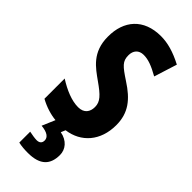

<svg xmlns="http://www.w3.org/2000/svg" viewBox="-305 -766 1047 1047"><g transform="rotate(45 218.5 -242.0)"><path d="M307 124C307 81 277 43 222 33L233 7C338 -7 409 -87 409 -208C409 -303 362 -360 277 -415C206 -462 186 -478 186 -525C186 -560 206 -585 244 -585C279 -585 314 -572 367 -542L409 -675C344 -709 290 -724 238 -724C105 -724 34 -640 35 -517C35 -397 108 -350 168 -307C232 -262 257 -237 257 -196C257 -159 238 -130 192 -130C142 -130 85 -154 30 -189V-33C72 -10 115 3 155 7L123 82C170 86 192 103 192 127C192 148 179 157 159 157C145 157 122 153 102 149V233C124 238 147 240 175 240C270 240 307 197 307 124Z"/></g></svg>

Font: Noto Sans Gurmukhi UI ExtraCondensed ExtraBold
Style: Regular
Weight: 800
Width: 2
Designer: Jelle Bosma - Monotype Design Team
Foundry: Monotype Imaging Inc.
Version: Version 2.004